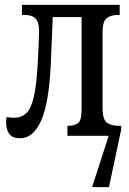

<svg xmlns="http://www.w3.org/2000/svg" viewBox="-20 -556 530 786"><path d="M62 10Q31 10 18 -8Q5 -26 5 -53Q5 -59 5.5 -65Q6 -71 7 -77Q24 -74 37 -74Q67 -74 87 -92Q107 -110 118.5 -160Q130 -210 135 -305Q137 -348 138.5 -382Q140 -416 140 -430Q140 -464 126 -479.5Q112 -495 77 -495H70V-536H470V-495H463Q436 -495 418 -482.5Q400 -470 400 -423V-113Q400 -66 418 -53.5Q436 -41 463 -41H476V-25L426 210H357L425 0H256V-41H261Q285 -41 299.5 -52Q314 -63 314 -108V-486H196L188 -295Q181 -137 149 -63.5Q117 10 62 10Z"/></svg>

Font: Noto Serif ExtraCondensed
Style: Regular
Weight: 400
Width: 2
Designer: Monotype Design Team
Foundry: Monotype Imaging Inc.
Version: Version 2.015